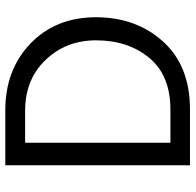

<svg xmlns="http://www.w3.org/2000/svg" viewBox="-26 -690 720 707"><g transform="rotate(-90 333.5 -337.0)"><path d="M284 3H78V-677H280Q430 -677 526.5 -584Q623 -491 623 -343Q623 -195 533.5 -96Q444 3 284 3ZM278 -604H161V-69H283Q409 -69 473.5 -147Q538 -225 538 -343Q538 -453 466 -528.5Q394 -604 278 -604Z"/></g></svg>

Font: Hind Siliguri Fixed
Style: Regular
Weight: 400
Designer: Jyotish Sonowal
Foundry: Indian Type Foundry
Version: Version 1.001;October 28, 2021;FontCreator 12.0.0.2565 64-bi